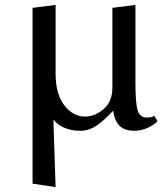

<svg xmlns="http://www.w3.org/2000/svg" viewBox="-20 -522 663 784"><path d="M113 -490 207 -502V-222Q207 -138 242.5 -92Q278 -46 328 -46Q367 -46 403 -76.5Q439 -107 439 -165V-490L533 -502V-186Q533 -104 541.5 -73Q550 -42 579 -42Q599 -42 610 -49L623 -27Q613 -15 586 -1.5Q559 12 529 12Q489 12 468.5 -8Q448 -28 442 -70Q405 -30 374 -9Q343 12 308 12Q237 12 198 -33L207 242L113 228Z"/></svg>

Font: Linguistics Pro
Style: Regular
Weight: 400
Designer: Stefan Peev, Context Ltd
Foundry: Stefan Peev, Context Ltd
Version: Version 001.000